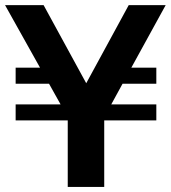

<svg xmlns="http://www.w3.org/2000/svg" viewBox="-20 -741 677 761"><path d="M42 -263.7V-327.1H220.2L174.3 -409.2H42V-472.7H138.7L0 -720.7H152.8L321.8 -411.1L490.2 -720.7H636.7L500.5 -472.7H599.6V-409.2H465.8L420.9 -327.1H599.6V-263.7H393.1V0H248.5V-263.7Z"/></svg>

Font: Monda
Style: Bold
Weight: 700
Designer: Vernon Adams
Foundry: Vernon Adams
Version: Version 2.100; ttfautohint (v1.8.3)